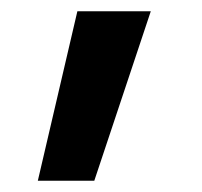

<svg xmlns="http://www.w3.org/2000/svg" viewBox="-20 -150 358 340"><path d="M47 170 117 -130H247L147 170Z"/></svg>

Font: M PLUS 2 Medium
Style: Regular
Weight: 500
Designer: Coji Morishita
Foundry: UNDERFOREST DESIGN
Version: Version 1.001